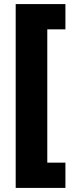

<svg xmlns="http://www.w3.org/2000/svg" viewBox="-20 -754 364 942"><path d="M301 168V44H212V-610H301V-734H57V168Z"/></svg>

Font: Noto Sans Myanmar UI Black
Style: Regular
Weight: 900
Designer: Monotype Design Team
Foundry: Monotype Imaging Inc.
Version: Version 2.103